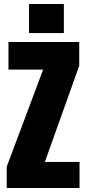

<svg xmlns="http://www.w3.org/2000/svg" viewBox="-20 -943 426 963"><path d="M13.7 0V-106.9L196.3 -593.8H22.5V-732.4H377.4V-613.3L205.1 -130.9H378.9V0ZM125.5 -777.3V-922.9H300.3V-777.3Z"/></svg>

Font: webenart
Style: Regular
Weight: 400
Designer: Vernon Adams
Foundry: Vernon Adams
Version: Version 2.116; ttfautohint (v1.8.3)